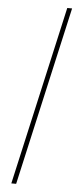

<svg xmlns="http://www.w3.org/2000/svg" viewBox="-65 -867 463 1068"><g transform="rotate(5 167.0 -333.5)"><path d="M41 166H68L293 -833H266Z"/></g></svg>

Font: Noto Sans Devanagari Extra Condensed Thin
Style: Regular
Weight: 250
Width: 2
Designer: Monotype Design Team
Foundry: Monotype Imaging Inc.
Version: 1.000